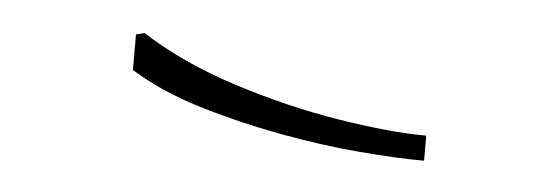

<svg xmlns="http://www.w3.org/2000/svg" viewBox="-25 -896 534 183"><g transform="rotate(5 242.0 -804.0)"><path d="M108 -853Q147 -828 198.5 -811.5Q250 -795 300 -787Q350 -779 384 -779V-755Q359 -755 322.5 -758Q286 -761 245.5 -768.5Q205 -776 167 -787.5Q129 -799 100 -817V-851Z"/></g></svg>

Font: Phudu Light Light
Style: Regular
Weight: 300
Version: Version 1.005;gftools[0.9.23]